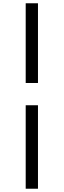

<svg xmlns="http://www.w3.org/2000/svg" viewBox="-20 -870 389 1173"><path d="M137 283H212V-227H137ZM212 -363V-850H137V-363Z"/></svg>

Font: Noto Serif CJK HK Black
Style: Regular
Weight: 900
Designer: Ryoko NISHIZUKA 西塚涼子 (kana & ideographs); Frank Grießhammer (Latin, Greek & Cyrillic); Wenlong ZHANG 张文龙 (bopomofo); San
Foundry: Adobe
Version: Version 2.001;hotconv 1.1.0;makeotfexe 2.6.0